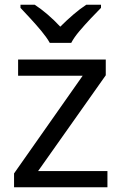

<svg xmlns="http://www.w3.org/2000/svg" viewBox="-20 -786 510 806"><path d="M431 0H39V-58L327 -468H56V-536H424V-470L140 -68H431ZM189 -606Q176 -629 154 -655.5Q132 -682 108 -708Q84 -734 66 -753V-766H126Q152 -749 180 -725Q208 -701 233 -674Q260 -701 288 -725Q316 -749 342 -766H404V-753Q385 -734 360.5 -708Q336 -682 313.5 -655.5Q291 -629 279 -606Z"/></svg>

Font: Noto Znamenny Musical Notation
Style: Regular
Weight: 400
Version: Version 1.003; ttfautohint (v1.8.4.7-5d5b)